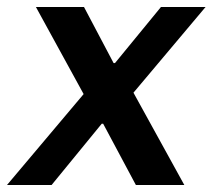

<svg xmlns="http://www.w3.org/2000/svg" viewBox="-46 -531 610 551"><path d="M-26 0 194 -261 57 -511H195L280 -350H284L416 -511H544L337 -265L483 0H344L250 -176H246L102 0Z"/></svg>

Font: Chivo Medium Medium
Style: Italic
Weight: 500
Italic angle: -8.05°
Version: Version 2.002